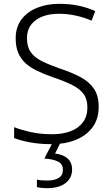

<svg xmlns="http://www.w3.org/2000/svg" viewBox="-20 -744 586 1004"><path d="M496 -186Q496 -122 464 -78.5Q432 -35 376 -12.5Q320 10 249 10Q206 10 170.5 5.5Q135 1 106 -6Q77 -13 54 -22V-79Q92 -64 142.5 -53Q193 -42 252 -42Q307 -42 348.5 -57.5Q390 -73 413.5 -104.5Q437 -136 437 -182Q437 -225 417.5 -252Q398 -279 357.5 -299.5Q317 -320 254 -341Q209 -357 173.5 -374Q138 -391 113 -414Q88 -437 75 -468.5Q62 -500 62 -543Q62 -602 92 -642Q122 -682 173.5 -703Q225 -724 290 -724Q343 -724 389.5 -714.5Q436 -705 478 -686L459 -636Q417 -654 374 -663Q331 -672 288 -672Q239 -672 201.5 -657.5Q164 -643 142.5 -614.5Q121 -586 121 -544Q121 -499 141 -471Q161 -443 199.5 -424Q238 -405 292 -386Q356 -365 401.5 -340.5Q447 -316 471.5 -279.5Q496 -243 496 -186ZM357 142Q357 187 322.5 213.5Q288 240 227 240Q210 240 196.5 238.5Q183 237 173 234V195Q184 198 198 199Q212 200 228 200Q265 200 287 186.5Q309 173 309 143Q309 114 283.5 101Q258 88 212 85L256 0H297L268 59Q294 62 314.5 72Q335 82 346 99.5Q357 117 357 142Z"/></svg>

Font: Noto Sans Georgian Light
Style: Regular
Weight: 300
Version: Version 2.002